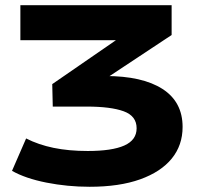

<svg xmlns="http://www.w3.org/2000/svg" viewBox="-20 -523 770 735"><path d="M323 192Q238 192 157.5 176Q77 160 26 131L80 7Q127 31 185 43Q243 55 316 55Q409 55 456 34Q503 13 503 -32Q503 -79 453.5 -97Q404 -115 312 -115H182L180 -201L486 -412L479 -369H58V-503H637V-389L356 -203L311 -232H383Q525 -232 602 -182.5Q679 -133 679 -37Q679 33 637.5 84Q596 135 516.5 163.5Q437 192 323 192Z"/></svg>

Font: Nunito Sans 7pt Expanded ExtraBold
Style: Regular
Weight: 800
Width: 7
Designer: Vernon Adams
Foundry: Vernon Adams
Version: Version 3.101;gftools[0.9.27]